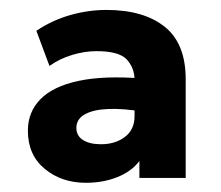

<svg xmlns="http://www.w3.org/2000/svg" viewBox="-20 -728 456 396"><path d="M157 -351Q107 -351 72.2 -379.8Q37.5 -408.5 37.5 -458.5Q37.5 -497 63.5 -523.5Q89.5 -550 142.2 -561.2Q195 -572.5 275 -566L275.5 -497.5Q234.5 -504.5 203.5 -503.2Q172.5 -502 155 -492.2Q137.5 -482.5 137.5 -464Q137.5 -448 151.2 -439.2Q165 -430.5 188.5 -430.5Q217.5 -430.5 237.5 -445.5Q257.5 -460.5 257.5 -488.5V-563Q257.5 -587.5 241.8 -605Q226 -622.5 179 -622.5Q155 -622.5 129 -614.8Q103 -607 82 -592L55 -664.5Q88 -686.5 125.2 -697Q162.5 -707.5 199.5 -707.5Q276 -707.5 319.5 -673Q363 -638.5 363 -564.5V-361H267.5V-396Q251.5 -374.5 222.2 -362.8Q193 -351 157 -351Z"/></svg>

Font: Geologica Cursive
Style: Bold
Weight: 700
Designer: Sindre Bremnes, Frode Helland
Foundry: Monokrom Skriftforlag AS
Version: Version 1.010;gftools[0.9.28]